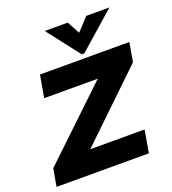

<svg xmlns="http://www.w3.org/2000/svg" viewBox="-158 -868 874 973"><g transform="rotate(-20 279.0 -381.5)"><path d="M478 0H-20L-3 -95L364 -444H75L96 -564H578L560 -461L206 -121H499ZM344 -588H330L194 -763H318L355 -695L418 -763H543Z"/></g></svg>

Font: Open Sauce One ExtraBold Italic
Style: Regular
Weight: 800
Italic angle: -10°
Designer: Alfredo Marco Pradil
Foundry: Creative Sauce Fz LLC
Version: Version 1.477